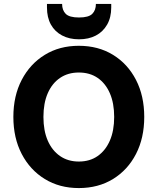

<svg xmlns="http://www.w3.org/2000/svg" viewBox="-20 -945 802 977"><path d="M381 12Q283 12 208 -34Q133 -80 90.5 -161.5Q48 -243 48 -350Q48 -457 90.5 -538.5Q133 -620 208 -666Q283 -712 381 -712Q480 -712 555 -666Q630 -620 672 -538.5Q714 -457 714 -350Q714 -243 672 -161.5Q630 -80 555 -34Q480 12 381 12ZM381 -123Q437 -123 477 -151Q517 -179 539 -229.5Q561 -280 561 -350Q561 -420 539 -470.5Q517 -521 477 -548.5Q437 -576 381 -576Q326 -576 285.5 -548.5Q245 -521 223 -470.5Q201 -420 201 -350Q201 -280 223 -229.5Q245 -179 285.5 -151Q326 -123 381 -123ZM382 -745Q333 -745 296 -764.5Q259 -784 239 -820Q219 -856 219 -907V-925H296Q296 -893 314.5 -874.5Q333 -856 382 -856Q431 -856 449.5 -874.5Q468 -893 468 -925H546V-907Q546 -856 525 -819.5Q504 -783 467.5 -764Q431 -745 382 -745Z"/></svg>

Font: DM Sans 9pt Black
Style: Regular
Weight: 900
Version: Version 4.004;gftools[0.9.30]